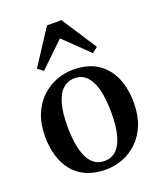

<svg xmlns="http://www.w3.org/2000/svg" viewBox="-150 -913 861 1021"><g transform="rotate(-20 280.0 -403.0)"><path d="M27 -264Q27 -334.5 48.5 -387.5Q70 -440.5 107.2 -476.2Q144.5 -512 191 -530.2Q237.5 -548.5 287.5 -548.5Q370.5 -548.5 424.8 -513Q479 -477.5 505.8 -415.5Q532.5 -353.5 532.5 -273Q532.5 -202.5 511 -149.2Q489.5 -96 452.5 -60.2Q415.5 -24.5 369 -6.8Q322.5 11 272.5 11Q210.5 11 164.5 -9Q118.5 -29 88 -66Q57.5 -103 42.2 -153.5Q27 -204 27 -264ZM281 -34.5Q320 -34.5 347 -59.5Q374 -84.5 388 -135Q402 -185.5 402 -262Q402 -313 395.8 -356.8Q389.5 -400.5 375.2 -433.2Q361 -466 337.8 -484.5Q314.5 -503 281 -503Q241 -503 213.5 -478Q186 -453 171.8 -402.8Q157.5 -352.5 157.5 -275Q157.5 -224 164 -180Q170.5 -136 185.2 -103.2Q200 -70.5 223.5 -52.5Q247 -34.5 281 -34.5ZM141.5 -595 110 -619 239 -817H320.5L449.5 -619L418 -595L280 -728.5Z"/></g></svg>

Font: Merriweather 72pt SemiBold
Style: Regular
Weight: 600
Version: Version 2.100